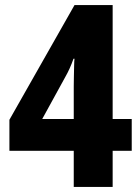

<svg xmlns="http://www.w3.org/2000/svg" viewBox="-20 -735 552 755"><path d="M498 -142H423V0H270V-142H17V-264L273 -715H423V-267H498ZM270 -395Q270 -406 270.5 -430.5Q271 -455 271.5 -477.5Q272 -500 273 -504H269Q255 -464 236 -431L146 -267H270Z"/></svg>

Font: Noto Sans Lao UI Cond ExtBd
Style: Regular
Weight: 800
Width: 3
Designer: Monotype Design Team
Foundry: Monotype Imaging Inc.
Version: Version 2.000; ttfautohint (v1.8.4.7-5d5b)